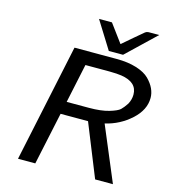

<svg xmlns="http://www.w3.org/2000/svg" viewBox="-127 -992 976 1094"><g transform="rotate(15 360.5 -444.5)"><path d="M81.1 0 228 -693.8 229 -694.8H477.1Q543.9 -694.8 594.5 -679Q645 -663.1 670.9 -637Q696.8 -610.8 709 -584Q721.2 -557.1 721.2 -529.8Q721.2 -459 656.5 -400.4Q591.8 -341.8 505.9 -321.8L641.1 0H536.1L411.1 -310.1H249V-309.1L183.1 0ZM265.1 -384.8H396Q467.8 -384.8 513.9 -398.4Q560.1 -412.1 575 -426Q589.8 -439.9 606.9 -465.8Q622.1 -493.7 622.1 -522.9Q622.1 -596.2 526.9 -610.8Q502.9 -614.7 455.1 -615.2H314ZM320.8 -889.2H397L476.1 -782.2Q502.9 -805.2 541 -837.9Q585 -876 594 -882.6Q603 -889.2 613.8 -889.2H675.8L505.9 -727.1H421.9Z"/></g></svg>

Font: CMU Bright
Style: SemiBoldOblique
Weight: 600
Italic angle: -12°
Version: Version 0.7.0